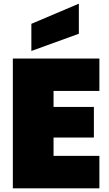

<svg xmlns="http://www.w3.org/2000/svg" viewBox="-20 -1027 596 1047"><path d="M272 -531V-444H492V-277H272V-177H522V0H50V-708H522V-531ZM410 -843 151 -749V-897L410 -1007Z"/></svg>

Font: Poppins Black A&M
Style: Regular
Weight: 900
Designer: Ninad Kale (Devanagari), Jonny Pinhorn (Latin)
Foundry: Indian Type Foundry
Version: 4.004